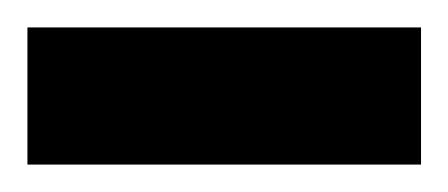

<svg xmlns="http://www.w3.org/2000/svg" viewBox="-25 -717 327 140"><path d="M-5 -597V-697H282V-597Z"/></svg>

Font: Titillium-CLs Web
Style: CLs-Bold
Weight: 700
Version: Version 1.002;PS 57.000;hotconv 1.0.70;makeotf.lib2.5.55311